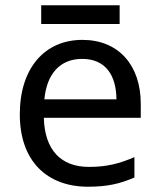

<svg xmlns="http://www.w3.org/2000/svg" viewBox="-20 -697 604 727"><path d="M433 -677H136V-606H433ZM292 -546C150 -546 55 -440 55 -264C55 -85 160 10 313 10C386 10 434 -1 489 -25V-102C433 -78 385 -65 317 -65C210 -65 149 -130 146 -251H513V-304C513 -450 429 -546 292 -546ZM291 -474C380 -474 420 -412 421 -321H148C157 -417 207 -474 291 -474Z"/></svg>

Font: Noto Sans EgyptHiero
Style: Regular
Weight: 400
Designer: Monotype Design Team
Foundry: Monotype Imaging Inc.
Version: Version 2.002